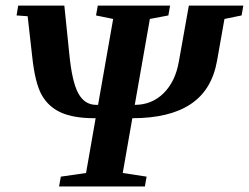

<svg xmlns="http://www.w3.org/2000/svg" viewBox="-20 -675 901 695"><path d="M424.3 -48.8 510.7 -35.6 504.4 0H193.8L200.2 -35.6L291.5 -48.8L326.2 -247.1H321.8Q246.6 -247.1 200.9 -267.6Q155.3 -288.1 131.1 -331.1Q106.9 -374 96.7 -469.2L80.1 -616.2L40 -619.1L45.9 -654.8H212.9L231 -478.5Q240.7 -378.9 263.4 -337.2Q286.1 -295.4 328.6 -295.4H335L389.6 -606.4L327.6 -619.1L334 -654.8H595.7L589.4 -619.1L522.5 -606.4L467.8 -295.4Q529.3 -295.4 572 -337.4Q614.7 -379.4 627.4 -452.1L663.6 -654.8H860.8L854.5 -619.1L792.5 -606.4L765.6 -454.6Q746.6 -348.6 669.9 -297.9Q593.3 -247.1 459 -247.1Z"/></svg>

Font: Liberation Serif
Style: Bold Italic
Weight: 700
Italic angle: -16.333°
Designer: Steve Matteson
Foundry: Ascender Corporation
Version: Version 2.1.5